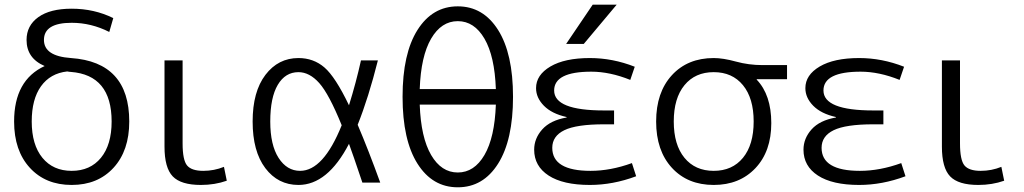

<svg xmlns="http://www.w3.org/2000/svg" viewBox="-20 -777 4358 817"><path d="M266 -473Q194 -465 154.5 -410Q115 -355 115 -260Q115 -161 160.5 -105.5Q206 -50 285 -50Q364 -50 409.5 -105.5Q455 -161 455 -260Q455 -458 281 -471Q276 -471 266 -473ZM170 -496Q93 -529 93 -607Q93 -668 143 -704Q193 -740 285 -740Q381 -740 462 -700L445 -641Q368 -680 285 -680Q167 -680 167 -607Q167 -538 282 -530Q530 -513 530 -260Q530 -136 463 -63Q396 10 285 10Q174 10 107 -63Q40 -136 40 -260Q40 -436 170 -496Z M757 -520V-167Q757 -96 776 -73Q795 -50 845 -50Q891 -50 933 -67L945 -8Q894 10 835 10Q750 10 715 -26.5Q680 -63 680 -153V-520Z M1502 -246Q1548 -138 1598 0H1522Q1480 -125 1465 -165Q1374 10 1250 10Q1163 10 1109 -61.5Q1055 -133 1055 -260Q1055 -387 1109.5 -458.5Q1164 -530 1250 -530Q1314 -530 1360.5 -490Q1407 -450 1465 -329Q1495 -425 1516 -520H1588Q1548 -361 1502 -246ZM1434 -244Q1380 -377 1338.5 -423.5Q1297 -470 1250 -470Q1194 -470 1162 -416Q1130 -362 1130 -260Q1130 -160 1165.5 -105Q1201 -50 1257 -50Q1356 -50 1434 -244Z M1756.5 -649.5Q1820 -750 1928 -750Q2036 -750 2099.5 -649.5Q2163 -549 2163 -365Q2163 -181 2099.5 -80.5Q2036 20 1928 20Q1820 20 1756.5 -80.5Q1693 -181 1693 -365Q1693 -549 1756.5 -649.5ZM1766 -332Q1771 -192 1814.5 -117.5Q1858 -43 1928 -43Q1998 -43 2041.5 -117.5Q2085 -192 2090 -332ZM1766 -398H2090Q2085 -538 2041.5 -612.5Q1998 -687 1928 -687Q1858 -687 1814.5 -612.5Q1771 -538 1766 -398Z M2391 -277V-279Q2328 -293 2294.5 -327Q2261 -361 2261 -402Q2261 -458 2322 -494Q2383 -530 2490 -530Q2587 -530 2681 -493L2662 -437Q2575 -472 2496 -472Q2338 -472 2338 -392Q2338 -307 2550 -307H2593V-248H2550Q2433 -248 2381.5 -223Q2330 -198 2330 -148Q2330 -50 2493 -50Q2578 -50 2669 -83L2687 -27Q2588 10 2490 10Q2376 10 2314.5 -30Q2253 -70 2253 -140Q2253 -188 2287.5 -226.5Q2322 -265 2391 -277ZM2464 -590H2389L2502 -757H2604Z M3017 -530Q3057 -530 3111.5 -515Q3166 -500 3225 -500H3329V-440H3200V-438Q3262 -373 3262 -253Q3262 -133 3194.5 -61.5Q3127 10 3017 10Q2906 10 2839 -63Q2772 -136 2772 -260Q2772 -384 2839 -457Q2906 -530 3017 -530ZM2892.5 -105.5Q2938 -50 3017 -50Q3096 -50 3141.5 -105.5Q3187 -161 3187 -260Q3187 -359 3141.5 -414.5Q3096 -470 3017 -470Q2938 -470 2892.5 -414.5Q2847 -359 2847 -260Q2847 -161 2892.5 -105.5Z M3537 -277V-279Q3474 -293 3440.5 -327Q3407 -361 3407 -402Q3407 -458 3468 -494Q3529 -530 3636 -530Q3733 -530 3827 -493L3808 -437Q3721 -472 3642 -472Q3484 -472 3484 -392Q3484 -307 3696 -307H3739V-248H3696Q3579 -248 3527.5 -223Q3476 -198 3476 -148Q3476 -50 3639 -50Q3724 -50 3815 -83L3833 -27Q3734 10 3636 10Q3522 10 3460.5 -30Q3399 -70 3399 -140Q3399 -188 3433.5 -226.5Q3468 -265 3537 -277Z M4065 -520V-167Q4065 -96 4084 -73Q4103 -50 4153 -50Q4199 -50 4241 -67L4253 -8Q4202 10 4143 10Q4058 10 4023 -26.5Q3988 -63 3988 -153V-520Z"/></svg>

Font: Mplus 1p
Style: Regular
Weight: 400
Version: Version 1.061